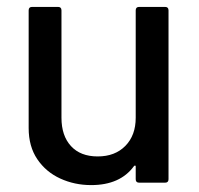

<svg xmlns="http://www.w3.org/2000/svg" viewBox="-20 -529 577 556"><path d="M383 -509H458Q468 -509 468 -499V-10Q468 0 458 0H383Q373 0 373 -10V-47Q373 -49 371.5 -49.5Q370 -50 368 -48Q328 7 244 7Q196 7 154.5 -12Q113 -31 88 -68Q63 -105 63 -158V-499Q63 -509 73 -509H148Q158 -509 158 -499V-188Q158 -136 185.5 -106Q213 -76 263 -76Q313 -76 343 -106.5Q373 -137 373 -188V-499Q373 -509 383 -509Z"/></svg>

Font: BarlowMedium
Style: Regular
Weight: 500
Designer: Jeremy Tribby
Foundry: Tribby Type
Version: Version 1.422